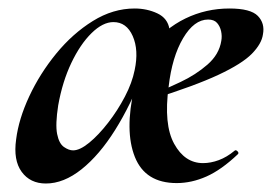

<svg xmlns="http://www.w3.org/2000/svg" viewBox="-20 -419 640 452"><path d="M88 13Q51 13 31 -14.5Q11 -42 18 -91Q24 -139 49 -192.5Q74 -246 112.5 -293Q151 -340 198.5 -369.5Q246 -399 297 -399Q326 -399 350.5 -387.5Q375 -376 379 -350Q364 -324 347.5 -298Q331 -272 316 -246Q288 -172 251 -113Q214 -54 172 -20.5Q130 13 88 13ZM152 -65Q168 -65 190 -83Q212 -101 234.5 -130Q257 -159 274 -191.5Q291 -224 297 -254Q307 -301 292.5 -334Q278 -367 247 -367Q222 -367 195.5 -341Q169 -315 148 -271Q127 -227 117 -171Q110 -126 114.5 -103.5Q119 -81 130.5 -73Q142 -65 152 -65ZM396 12Q322 12 297.5 -49.5Q273 -111 296 -211L331 -305Q368 -352 416.5 -375.5Q465 -399 520 -399Q570 -399 587 -381.5Q604 -364 599 -338Q596 -316 573 -292.5Q550 -269 494.5 -243Q439 -217 337 -185L338 -196Q369 -209 405 -226Q441 -243 468.5 -267Q496 -291 501 -323Q503 -334 500.5 -345.5Q498 -357 491 -365Q484 -373 470 -373Q437 -373 411 -329Q385 -285 377 -215Q365 -126 390 -80.5Q415 -35 458 -35Q476 -35 495 -42Q514 -49 532 -64Q535 -67 539 -63Q543 -59 540 -56Q501 -19 466 -3.5Q431 12 396 12Z"/></svg>

Font: Cormorant Light
Style: Italic
Weight: 300
Italic angle: -10°
Designer: Christian Thalmann (Catharsis Fonts)
Foundry: Catharsis Fonts
Version: Version 4.000